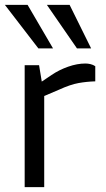

<svg xmlns="http://www.w3.org/2000/svg" viewBox="-21 -766 432 786"><path d="M80 0V-499H139L150 -432L190 -459Q221 -480 258 -493Q295 -506 329 -506Q339 -506 349.5 -503.5Q360 -501 369 -495V-433Q334 -432 300.5 -426Q267 -420 221 -399L160 -373V0ZM136 -568 -1 -746H92L196 -568ZM294 -568 171 -746H264L352 -568Z"/></svg>

Font: REM Light
Style: Regular
Weight: 300
Designer: Octavio Pardo
Foundry: Ashler Design
Version: Version 1.005;gftools[0.9.28]